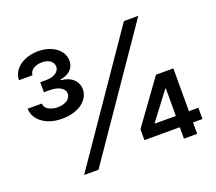

<svg xmlns="http://www.w3.org/2000/svg" viewBox="-122 -900 1198 1066"><g transform="rotate(-20 477.0 -366.5)"><path d="M203.1 0Q328.1 -181.6 703.1 -727.5Q724.6 -727.5 788.1 -727.5Q663.1 -545.9 288.1 0Q266.6 0 203.1 0ZM584 -67.4Q584 -83 584 -131.8Q629.9 -195.3 768.6 -386.7Q782.2 -386.7 825.2 -386.7Q825.2 -364.3 825.2 -296.9Q816.4 -296.9 791 -296.9Q760.7 -256.8 668.9 -135.7Q668.9 -134.8 668.9 -133.8Q733.4 -133.8 926.8 -133.8Q926.8 -117.2 926.8 -67.4Q840.8 -67.4 584 -67.4ZM793 0Q793 -21.5 793 -86.9Q793 -94.7 793.9 -116.2Q793.9 -183.6 793.9 -386.7Q813.5 -386.7 871.1 -386.7Q871.1 -290 871.1 0Q851.6 0 793 0ZM196.3 -335Q148.4 -335 112.3 -350.6Q76.2 -366.2 55.7 -392.6Q35.2 -418.9 34.2 -453.1Q62.5 -453.1 118.2 -453.1Q118.2 -430.7 140.6 -417Q163.1 -403.3 195.3 -403.3Q228.5 -403.3 251 -418Q272.5 -433.6 272.5 -456.1Q272.5 -479.5 249 -493.2Q225.6 -507.8 186.5 -507.8Q174.8 -507.8 150.4 -507.8Q150.4 -522.5 150.4 -567.4Q159.2 -567.4 186.5 -567.4Q219.7 -567.4 241.2 -581.1Q263.7 -595.7 263.7 -618.2Q263.7 -639.6 245.1 -654.3Q226.6 -668 195.3 -668Q166 -668 144.5 -654.3Q124 -639.6 123 -618.2Q96.7 -618.2 43 -618.2Q43.9 -651.4 63.5 -676.8Q84 -703.1 118.2 -717.8Q153.3 -733.4 196.3 -733.4Q240.2 -733.4 273.4 -718.8Q306.6 -704.1 325.2 -679.7Q343.8 -655.3 343.8 -624Q343.8 -590.8 321.3 -569.3Q297.9 -547.9 260.7 -543Q260.7 -542 260.7 -539.1Q308.6 -534.2 334 -509.8Q359.4 -485.4 359.4 -449.2Q359.4 -417 337.9 -390.6Q317.4 -364.3 280.3 -349.6Q243.2 -335 196.3 -335Z"/></g></svg>

Font: DeepSea
Style: Medium
Weight: 500
Designer: Stem
Version: Version 3.019;git-0a5106e0b